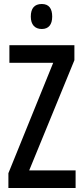

<svg xmlns="http://www.w3.org/2000/svg" viewBox="-20 -940 416 960"><path d="M189 -920C152 -920 134 -898 134 -857C134 -817 154 -795 189 -795C223 -795 241 -817 241 -857C241 -897 225 -920 189 -920ZM358 0V-88H126L352 -639V-714H27V-626H246L22 -74V0Z"/></svg>

Font: Noto Sans Malayalam ExtraCondensed Medium
Style: Regular
Weight: 500
Width: 2
Designer: Jelle Bosma - Monotype Design Team
Foundry: Monotype Imaging Inc.
Version: Version 2.104